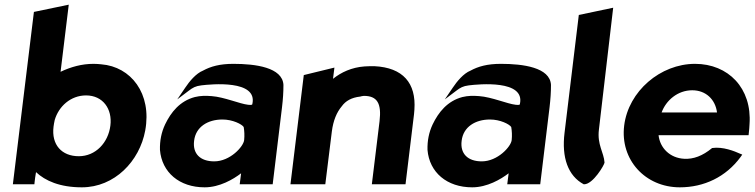

<svg xmlns="http://www.w3.org/2000/svg" viewBox="-20 -778 3228 821"><path d="M330 23C470 23 577 -89 601 -220C630 -378 540 -493 413 -503C403 -504 393 -505 380 -505C330 -505 283 -492 239 -471L274 -758L125 -727L35 10H127L128 0C129 -8 131 -26 134 -42C173 -5 236 23 330 23ZM209 -237C210 -247 212 -254 214 -265C231 -323 282 -370 348 -370C420 -370 461 -312 452 -241C443 -168 389 -110 317 -110C244 -110 199 -159 209 -237Z M848 -476C818 -464 790 -430 772 -403L738 -353L787 -390C804 -403 816 -410 841 -413C882 -418 1083 -438 1059 -333C1059 -331 1058 -328 1041 -330C1005 -334 939 -363 885 -367C859 -369 838 -369 813 -363C749 -346 711 -298 686 -246C670 -212 663 -176 664 -137C672 -41 747 23 855 23C919 23 977 -11 1011 -37L1005 10H1146L1186 -320C1190 -354 1192 -384 1192 -415C1188 -490 1072 -505 978 -505C920 -505 881 -494 848 -476ZM896 -88C836 -88 803 -121 810 -176C817 -236 869 -267 931 -267C975 -267 1014 -247 1022 -235C1025 -219 1026 -198 1024 -179C1021 -151 964 -88 896 -88Z M1714 10 1748 -270C1750 -283 1751 -296 1752 -309C1760 -423 1703 -489 1581 -495H1580C1567 -495 1553 -495 1539 -494C1484 -490 1439 -469 1404 -441L1410 -489L1279 -457L1222 10H1371L1399 -216C1405 -263 1420 -298 1441 -323C1458 -347 1484 -361 1520 -365C1525 -366 1530 -368 1536 -368C1593 -368 1612 -336 1603 -260L1570 10Z M1992 -476C1962 -464 1934 -430 1916 -403L1882 -353L1931 -390C1948 -403 1960 -410 1985 -413C2026 -418 2227 -438 2203 -333C2203 -331 2202 -328 2185 -330C2149 -334 2083 -363 2029 -367C2003 -369 1982 -369 1957 -363C1893 -346 1855 -298 1830 -246C1814 -212 1807 -176 1808 -137C1816 -41 1891 23 1999 23C2063 23 2121 -11 2155 -37L2149 10H2290L2330 -320C2334 -354 2336 -384 2336 -415C2332 -490 2216 -505 2122 -505C2064 -505 2025 -494 1992 -476ZM2040 -88C1980 -88 1947 -121 1954 -176C1961 -236 2013 -267 2075 -267C2119 -267 2158 -247 2166 -235C2169 -219 2170 -198 2168 -179C2165 -151 2108 -88 2040 -88Z M2476 10H2478C2516 10 2565 -74 2565 -83C2562 -127 2533 -159 2541 -224L2602 -745L2455 -714L2394 -210C2381 -104 2409 -26 2476 10Z M2796 -200H3181L3182 -210C3183 -222 3185 -235 3185 -247C3196 -401 3094 -505 2952 -505C2804 -505 2667 -388 2649 -241C2631 -95 2739 23 2887 23C2990 23 3084 -21 3147 -107L3154 -117L3144 -121C3122 -131 3071 -152 3025 -145C2984 -111 2945 -97 2906 -99C2845 -102 2802 -145 2796 -200ZM3046 -297H2809C2828 -349 2878 -392 2940 -392C2998 -392 3039 -353 3046 -297Z"/></svg>

Font: Bluebird
Style: SfBdObl
Weight: 700
Designer: Jasper
Foundry: Cannot Into Space Fonts
Version: Version 0.98